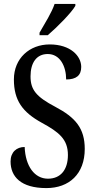

<svg xmlns="http://www.w3.org/2000/svg" viewBox="-20 -951 486 981"><path d="M182 -784V-771H224C273 -813 345 -886 365 -921V-931H259C244 -886 210 -833 182 -784ZM217 10C333 10 413 -62 413 -190C413 -296 365 -351 263 -405C164 -457 136 -493 136 -561C136 -631 167 -675 224 -675C287 -675 318 -612 318 -545C370 -545 395 -566 395 -609C395 -665 340 -724 234 -724C131 -724 51 -653 51 -545C51 -438 95 -378 193 -324C281 -276 327 -240 327 -159C327 -84 290 -38 225 -38C157 -38 110 -101 106 -200C65 -200 34 -174 34 -126C34 -49 86 10 217 10Z"/></svg>

Font: Noto Serif Tamil ExtraCondensed Medium
Style: Italic
Weight: 500
Width: 2
Italic angle: -12°
Designer: Indian Type Foundry, Tom Grace, and the Monotype Design Team
Foundry: Monotype Imaging Inc.
Version: Version 2.003